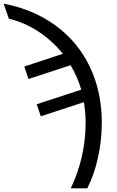

<svg xmlns="http://www.w3.org/2000/svg" viewBox="-95 -785 636 1045"><path d="M371.1 -121.1Q371.1 -166.5 361.8 -229L127 -151.9L105 -217.8L347.2 -296.9Q326.7 -367.7 289.1 -430.2L60.1 -355L37.1 -422.9L247.1 -492.2Q189 -564.5 112.8 -614Q36.6 -663.6 -46.9 -683.1L-75.2 -765.1Q86.9 -734.4 208.3 -645.5Q329.6 -556.6 394.3 -420.7Q459 -284.7 459 -118.2Q459 -20 438 74.2Q417 168.5 379.9 240.2H290Q371.1 70.8 371.1 -121.1Z"/></svg>

Font: Noto Sans Southeast Asian
Style: Regular
Weight: 400
Designer: Monotype Design Team
Foundry: Monotype Imaging Inc.
Version: Version 1.06 uh; ttfautohint (v1.4.1)